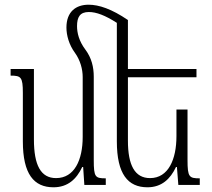

<svg xmlns="http://www.w3.org/2000/svg" viewBox="-20 -785 899 815"><path d="M262 -668C262 -635 273 -595 298 -561C321 -529 331 -491 331 -458V-204C331 -106 296 -29 218 -29C153 -29 124 -84 124 -193V-492H25V-464C69 -464 77 -458 77 -391V-185C77 -46 124 10 207 10C268 10 305 -25 329 -76H333L338 0H429V-28C384 -28 378 -33 378 -106V-459C378 -500 369 -539 342 -575C315 -611 307 -646 307 -674C307 -712 319 -734 357 -734C389 -734 426 -720 476 -688V-185C476 -46 523 10 606 10C666 10 703 -25 727 -76H731L737 0H828V-28C783 -28 776 -33 776 -106V-320H729V-207C729 -109 695 -29 617 -29C552 -29 523 -84 523 -188V-457H814V-492H523V-700C454 -747 400 -765 356 -765C303 -765 262 -736 262 -668Z"/></svg>

Font: Noto Serif Armenian ExtraCondensed Light
Style: Regular
Weight: 300
Width: 2
Designer: Monotype Design Team
Foundry: Monotype Imaging Inc.
Version: Version 2.008